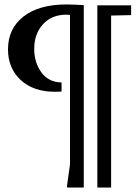

<svg xmlns="http://www.w3.org/2000/svg" viewBox="-20 -764 624 864"><path d="M280 -744Q304 -744 316 -743L357 -741V80H283L281 76L295 -24V-697L279 -698Q213 -698 173.5 -655Q134 -612 134 -544Q134 -483 166 -438.5Q198 -394 257 -393V-352Q247 -351 228 -351Q130 -351 73 -404Q16 -457 16 -542Q16 -635 85.5 -689.5Q155 -744 280 -744ZM418 -740H570V-696L480 -694V80H418Z"/></svg>

Font: Minipax
Style: Bold
Weight: 500
Designer: Raphaël Ronot, Igor Stepanchenko (Cyrillic)
Foundry: steppetype
Version: Version 1.002